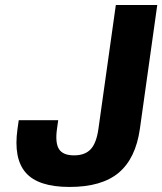

<svg xmlns="http://www.w3.org/2000/svg" viewBox="-20 -720 643 760"><path d="M49.3 -210 54.2 -244.1H210.4L205.6 -210Q197.8 -154.3 213.6 -129.6Q229.5 -105 272.9 -105Q316.4 -105 339.1 -129.4Q361.8 -153.8 369.6 -210L438.5 -700.2H602.5L533.7 -210Q517.1 -92.8 450 -36.4Q382.8 20 255.4 20Q131.3 20 82 -36.4Q32.7 -92.8 49.3 -210Z"/></svg>

Font: Fivo Sans
Style: Italic
Weight: 700
Designer: Alexander Slobzheninov
Foundry: Alexander Slobzheninov
Version: 1.0